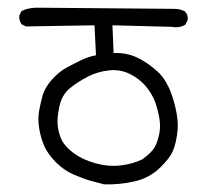

<svg xmlns="http://www.w3.org/2000/svg" viewBox="-20 -443 540 501"><path d="M252 38.1Q240.2 35.2 220.2 29.8Q200.2 24.4 173.8 13.2Q147.5 2 126.5 -19Q105.5 -40 96.2 -60.5Q86.9 -81.1 82.5 -106.4Q78.1 -131.8 82 -153.3Q85.9 -174.8 91.3 -194.3Q96.7 -213.9 115.2 -234.9Q133.8 -255.9 153.8 -266.6Q173.8 -277.3 191.9 -286.1Q210 -294.9 230.5 -298.8L226.6 -377L47.9 -374L36.1 -379.9Q29.3 -389.6 30.3 -402.3L36.1 -414.1Q55.7 -423.8 81.1 -422.9Q418 -419.9 434.1 -419.9Q450.2 -419.9 462.9 -413.1Q471.7 -403.3 469.7 -390.6L463.9 -378.9Q448.2 -369.1 427.7 -373L273.4 -377L276.4 -304.7Q309.6 -305.7 336.4 -293.5Q363.3 -281.2 390.1 -257.3Q417 -233.4 431.6 -185.1Q446.3 -136.7 443.4 -104Q440.4 -71.3 431.6 -50.3Q422.9 -29.3 396 -3.9Q369.1 21.5 331.1 30.3Q293 39.1 252 38.1ZM351.6 -27.3Q377 -45.9 384.3 -60.1Q391.6 -74.2 395.5 -93.3Q399.4 -112.3 396 -133.3Q392.6 -154.3 385.3 -175.3Q377.9 -196.3 361.8 -216.3Q345.7 -236.3 319.8 -249.5Q293.9 -262.7 264.2 -259.3Q234.4 -255.9 209.5 -243.2Q184.6 -230.5 163.1 -213.4Q141.6 -196.3 134.8 -164.6Q127.9 -132.8 130.9 -112.3Q133.8 -91.8 142.1 -75.7Q150.4 -59.6 172.9 -43Q195.3 -26.4 228.5 -17.1Q261.7 -7.8 293.5 -11.2Q325.2 -14.6 351.6 -27.3Z"/></svg>

Font: JasonHandwriting4
Style: Regular
Weight: 400
Version: Version 1.01.21